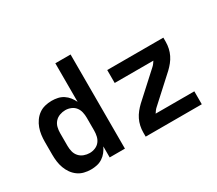

<svg xmlns="http://www.w3.org/2000/svg" viewBox="-133 -1013 1465 1298"><g transform="rotate(-30 600.0 -363.5)"><path d="M251 8Q224 8 198 1.5Q172 -5 150.5 -20.5Q129 -36 113.5 -58Q98 -80 89 -105Q80 -130 76.5 -156.5Q73 -183 73 -210V-310Q73 -337 76.5 -363.5Q80 -390 89 -415Q98 -440 113.5 -462Q129 -484 150.5 -499.5Q172 -515 198 -521.5Q224 -528 251 -528Q275 -528 298 -523Q321 -518 341 -505Q361 -492 375.5 -473.5Q390 -455 400 -434V-735H519V0H400V-86Q390 -65 375.5 -46.5Q361 -28 341 -15Q321 -2 298 3Q275 8 251 8ZM299 -93Q321 -93 342 -101.5Q363 -110 376.5 -127Q390 -144 395 -166Q400 -188 400 -210V-310Q400 -332 395 -354Q390 -376 376.5 -393Q363 -410 342 -418.5Q321 -427 299 -427Q277 -427 255 -419Q233 -411 218 -394Q203 -377 197.5 -355Q192 -333 192 -310V-210Q192 -187 197.5 -165Q203 -143 218 -126Q233 -109 255 -101Q277 -93 299 -93ZM681 0V-33Q681 -58 686.5 -83Q692 -108 703 -130.5Q714 -153 730 -173Q746 -193 764 -210L956 -385Q964 -392 970.5 -401Q977 -410 983 -419H681V-520H1119V-488Q1119 -462 1113.5 -437Q1108 -412 1097 -389.5Q1086 -367 1070 -347Q1054 -327 1036 -310L844 -135Q836 -128 829.5 -119Q823 -110 817 -101H1119V0Z"/></g></svg>

Font: Iosevka Book
Style: Bold
Weight: 700
Designer: Belleve Invis
Foundry: Belleve Invis
Version: Version 28.0.7; ttfautohint (v1.8.3)